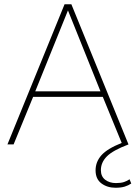

<svg xmlns="http://www.w3.org/2000/svg" viewBox="-20 -680 640 904"><path d="M524 204Q485 204 457.5 183.5Q430 163 430 122Q430 82 457.5 51Q485 20 553 -7L464 -224H136L44 0H15L284 -660H316L585 0Q511 28 483 56.5Q455 85 455 121Q455 151 475.5 166.5Q496 182 526 182Q549 182 564 177Q579 172 590 164L598 184Q585 193 567.5 198.5Q550 204 524 204ZM146 -250H453L300 -631Z"/></svg>

Font: Work Sans ExtraLight
Style: Regular
Weight: 200
Designer: Wei Huang
Foundry: Wei Huang
Version: Version 2.010; ttfautohint (v1.8.3)